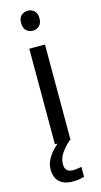

<svg xmlns="http://www.w3.org/2000/svg" viewBox="-144 -779 546 1040"><g transform="rotate(-15 129.0 -258.5)"><path d="M130 -737Q150 -737 165.5 -723.5Q181 -710 181 -681Q181 -653 165.5 -639Q150 -625 130 -625Q108 -625 93 -639Q78 -653 78 -681Q78 -710 93 -723.5Q108 -737 130 -737ZM173 -536V0H85V-536ZM99 116Q99 161 144 161Q161 161 172.5 158.5Q184 156 192 155V211Q178 215 164 217.5Q150 220 130 220Q77 220 52 195Q27 170 27 126Q27 97 41.5 70Q56 43 77.5 21Q99 -1 119 -15L167 0Q133 32 116 58.5Q99 85 99 116Z"/></g></svg>

Font: Noto Sans Limbu
Style: Regular
Weight: 400
Designer: Monotype Design Team
Foundry: Monotype Imaging Inc.
Version: Version 2.004; ttfautohint (v1.8.4.7-5d5b)